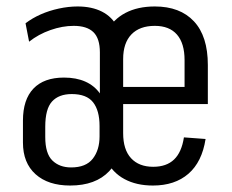

<svg xmlns="http://www.w3.org/2000/svg" viewBox="-20 -567 719 594"><path d="M197 7Q129 7 90 -28Q51 -63 51 -126V-194Q51 -259 83.5 -293Q116 -327 178 -327Q216 -327 244 -314.5Q272 -302 289 -278V-405Q289 -448 269 -467.5Q249 -487 208 -487Q173 -487 136 -474Q99 -461 70 -438L59 -495Q80 -511 106 -522.5Q132 -534 162 -540.5Q192 -547 220 -547Q264 -547 295.5 -531Q327 -515 343.5 -483Q360 -451 360 -404V-164Q360 -82 318 -37.5Q276 7 197 7ZM200 -49Q246 -49 267 -76Q288 -103 288 -145V-177Q288 -225 268 -250.5Q248 -276 202 -276Q162 -276 141 -253Q120 -230 120 -175V-143Q120 -92 142 -70.5Q164 -49 200 -49ZM453 7Q402 7 365 -13Q328 -33 309 -71.5Q290 -110 290 -164V-376Q290 -431 310 -469Q330 -507 368 -527Q406 -547 459 -547Q537 -547 580 -501Q623 -455 623 -366V-245H348V-298H564L551 -264V-381Q551 -433 527.5 -460Q504 -487 459 -487Q412 -487 386.5 -460.5Q361 -434 361 -384V-155Q361 -104 385.5 -77.5Q410 -51 454 -51Q495 -51 518.5 -73.5Q542 -96 549 -142L616 -137Q605 -66 563 -29.5Q521 7 453 7Z"/></svg>

Font: Pathway Extreme Condensed Light
Style: Regular
Weight: 300
Width: 3
Version: Version 1.001;gftools[0.9.26]